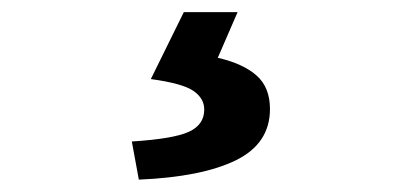

<svg xmlns="http://www.w3.org/2000/svg" viewBox="-20 -24 666 312"><path d="M205.6 267.9 194.2 205.9Q261.3 201.7 286.6 190.3Q311.9 178.9 311.9 153.9Q311.9 135.9 294.3 123.7Q276.6 111.5 225.1 104.5L278.7 -4.3H366.1L333.9 69.9Q375.1 79.4 396.9 98.7Q418.7 117.9 418.7 153.2Q418.7 209.3 363.2 236.5Q307.7 263.6 205.6 267.9Z"/></svg>

Font: Noto Sans TC
Style: Regular
Weight: 100
Designer: Ryoko NISHIZUKA 西塚涼子 (kana, bopomofo & ideographs); Paul D. Hunt (Latin, Greek & Cyrillic); Sandoll Communications 산돌커뮤니
Foundry: Adobe
Version: Version 2.004;hotconv 1.0.118;makeotfexe 2.5.65603